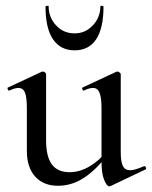

<svg xmlns="http://www.w3.org/2000/svg" viewBox="-20 -648 537 679"><path d="M185 9Q134 9 104.5 -23.5Q75 -56 75 -114V-265Q75 -303 68.5 -320Q62 -337 45 -337Q32 -337 14 -328Q10 -326 7.5 -332Q5 -338 9 -339L127 -394Q129 -395 131 -395Q135 -395 139 -392Q143 -389 143 -385V-152Q143 -94 163.5 -66.5Q184 -39 226 -39Q262 -39 297.5 -60Q333 -81 358 -115L363 -104Q321 -48 277.5 -19.5Q234 9 185 9ZM407 -385V-110Q407 -76 414.5 -61Q422 -46 440 -46Q449 -46 460.5 -49.5Q472 -53 489 -60Q493 -62 495.5 -56.5Q498 -51 495 -49L371 10Q369 11 366 11Q358 11 348.5 -11.5Q339 -34 339 -76V-265Q339 -303 332 -320Q325 -337 309 -337Q296 -337 277 -328Q274 -326 271.5 -332Q269 -338 273 -339L391 -394Q393 -395 395 -395Q398 -395 402.5 -392Q407 -389 407 -385ZM141 -624Q141 -627 146.5 -627.5Q152 -628 152 -626Q152 -587 178 -558.5Q204 -530 244 -530Q282 -530 308.5 -558.5Q335 -587 335 -626Q335 -628 340.5 -627.5Q346 -627 346 -624Q346 -548 320 -509Q294 -470 244 -470Q194 -470 167.5 -509Q141 -548 141 -624Z"/></svg>

Font: Cormorant Light Medium
Style: Regular
Weight: 500
Version: Version 4.000